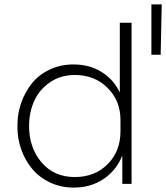

<svg xmlns="http://www.w3.org/2000/svg" viewBox="-20 -833 753 870"><path d="M708 -585H666V-813H712.9ZM314 17.1Q256.3 17.1 207.8 -5.6Q159.2 -28.3 127 -66.4Q94.7 -104.5 76.9 -153.8Q59.1 -203.1 59.1 -256.8V-267.1Q59.1 -319.3 76.4 -368.2Q93.8 -417 125 -455.8Q156.2 -494.6 205.3 -517.8Q254.4 -541 313 -541Q385.3 -541 439.9 -507.1Q494.6 -473.1 522.9 -414.1V-730H576.2V0H534.2V-127.9Q506.8 -60.1 448.7 -21.5Q390.6 17.1 314 17.1ZM318.8 -30.8Q409.7 -30.8 467.8 -89.1Q525.9 -147.5 525.9 -237.8V-290Q525.9 -376.5 467.5 -434.8Q409.2 -493.2 318.8 -493.2Q255.4 -493.2 207.3 -460.7Q159.2 -428.2 135.5 -376.5Q111.8 -324.7 111.8 -262.2Q111.8 -163.1 168.5 -96.9Q225.1 -30.8 318.8 -30.8Z"/></svg>

Font: Sora ExtraLight
Style: Regular
Weight: 200
Designer: Jonathan Barnbrook, Julián Moncada
Foundry: Barnbrook Fonts
Version: Version 2.000